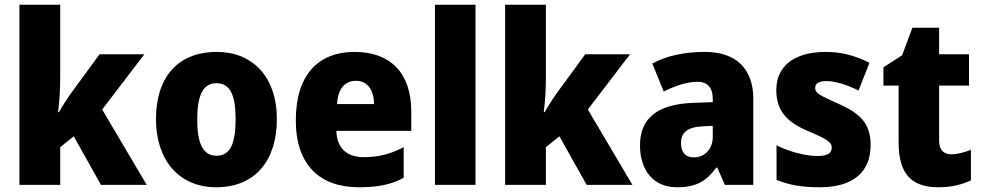

<svg xmlns="http://www.w3.org/2000/svg" viewBox="-20 -780 4141 810"><path d="M234 -451V-760H62V0H234V-159L291 -205L406 0H599L411 -318L589 -551H400L282 -390C266 -368 243 -332 229 -307H225C231 -351 234 -406 234 -451Z M1148 -277C1148 -459 1043 -561 895 -561C728 -561 638 -452 638 -277C638 -105 735 10 892 10C1060 10 1148 -107 1148 -277ZM812 -276C812 -377 836 -429 893 -429C952 -429 974 -377 974 -277C974 -176 952 -123 894 -123C835 -123 812 -177 812 -276Z M1476 -561C1323 -561 1228 -465 1228 -272C1228 -82 1331 10 1494 10C1576 10 1632 -2 1683 -30V-159C1626 -130 1578 -117 1515 -117C1440 -117 1401 -158 1399 -228H1715V-310C1715 -474 1625 -561 1476 -561ZM1482 -439C1531 -439 1557 -400 1558 -341H1402C1406 -409 1437 -439 1482 -439Z M1986 0V-760H1815V0Z M2283 -451V-760H2111V0H2283V-159L2340 -205L2455 0H2648L2460 -318L2638 -551H2449L2331 -390C2315 -368 2292 -332 2278 -307H2274C2280 -351 2283 -406 2283 -451Z M2954 -561C2865 -561 2791 -544 2732 -512L2780 -394C2831 -419 2881 -435 2921 -435C2963 -435 2987 -413 2987 -362V-349L2902 -346C2757 -340 2680 -284 2680 -167C2680 -58 2740 10 2835 10C2918 10 2959 -15 3002 -73H3006L3038 0H3158V-363C3158 -493 3082 -561 2954 -561ZM2945 -247 2987 -249V-203C2987 -150 2952 -116 2907 -116C2874 -116 2853 -135 2853 -176C2853 -220 2879 -244 2945 -247Z M3653 -168C3653 -260 3607 -302 3520 -341C3435 -379 3419 -387 3419 -410C3419 -428 3436 -438 3467 -438C3503 -438 3555 -422 3602 -398L3648 -515C3586 -546 3530 -561 3463 -561C3336 -561 3255 -505 3255 -400C3255 -314 3298 -267 3382 -230C3470 -193 3489 -180 3489 -157C3489 -133 3470 -122 3428 -122C3382 -122 3313 -138 3256 -167V-21C3313 2 3368 10 3438 10C3585 10 3653 -59 3653 -168Z M3993 -129C3960 -129 3942 -149 3942 -187V-419H4068V-551H3942V-663H3829L3786 -547L3707 -496V-419H3771V-179C3771 -38 3833 10 3939 10C3998 10 4038 -2 4076 -19V-148C4047 -137 4021 -129 3993 -129Z"/></svg>

Font: Noto Sans Bengali SemiCondensed ExtraBold
Style: Regular
Weight: 800
Width: 4
Designer: Joana Ranito - Universal Thirst; Jelle Bosma - Monotype Design Team
Foundry: Universal Thirst ehf.
Version: Version 3.000